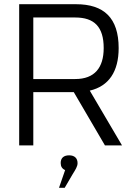

<svg xmlns="http://www.w3.org/2000/svg" viewBox="-20 -690 640 911"><path d="M341 -670H71V0H138V-253H330L478 0H559L406 -260C496 -281 543 -350 543 -462C543 -605 473 -670 341 -670ZM138 -315V-607H337C427 -607 472 -563 472 -462C472 -369 429 -315 337 -315ZM260 201H287L325 136C338 115 348 100 348 84C348 61 334 47 308 47C282 47 268 60 268 83V84C268 100 275 111 289 117Z"/></svg>

Font: LT Wave Mono Light
Style: Regular
Weight: 300
Designer: Daniel Lyons
Version: Version 2.5 (Glyphs App)